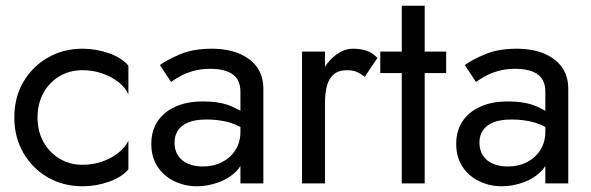

<svg xmlns="http://www.w3.org/2000/svg" viewBox="-20 -640 2063 670"><path d="M111 -230Q111 -182 131.5 -145Q152 -108 187.5 -86.5Q223 -65 268 -65Q305 -65 337.5 -76.5Q370 -88 394 -107.5Q418 -127 428 -149V-49Q404 -21 359.5 -5.5Q315 10 268 10Q201 10 147 -21Q93 -52 61.5 -106.5Q30 -161 30 -230Q30 -300 61.5 -354Q93 -408 147 -439Q201 -470 268 -470Q315 -470 359.5 -454.5Q404 -439 428 -411V-311Q418 -334 394 -353Q370 -372 337.5 -383.5Q305 -395 268 -395Q223 -395 187.5 -374Q152 -353 131.5 -315.5Q111 -278 111 -230Z M538 -413Q564 -432 609.5 -451Q655 -470 719 -470Q773 -470 813.5 -453.5Q854 -437 876.5 -406Q899 -375 899 -330V0H819V-61Q814 -53 809 -47Q782 -18 743.5 -4Q705 10 667 10Q625 10 588.5 -7.5Q552 -25 530 -58Q508 -91 508 -138Q508 -183 529.5 -216Q551 -249 591.5 -267.5Q632 -286 688 -286Q738 -286 772 -275Q800 -265 819 -253V-319Q819 -343 811 -358.5Q803 -374 788.5 -383Q774 -392 755 -396Q736 -400 715 -400Q681 -400 653.5 -392Q626 -384 607 -373Q588 -362 577 -354ZM589 -142Q589 -116 601.5 -97Q614 -78 636.5 -68.5Q659 -59 688 -59Q725 -59 754.5 -74Q784 -89 801.5 -116.5Q819 -144 819 -180V-197Q800 -207 780 -213Q743 -223 701 -223Q662 -223 637.5 -213Q613 -203 601 -185Q589 -167 589 -142Z M1114 0H1034V-460H1114V-407Q1129 -430 1148 -445Q1179 -470 1211 -470Q1236 -470 1257.5 -463.5Q1279 -457 1297 -438L1253 -372Q1237 -384 1224 -389.5Q1211 -395 1191 -395Q1161 -395 1144 -380Q1127 -365 1120.5 -339Q1114 -313 1114 -280Z M1537 -460V-385H1462V0H1382V-385H1307V-460H1382V-620H1462V-460Z M1602 -413Q1628 -432 1673.5 -451Q1719 -470 1783 -470Q1837 -470 1877.5 -453.5Q1918 -437 1940.5 -406Q1963 -375 1963 -330V0H1883V-61Q1878 -53 1873 -47Q1846 -18 1807.5 -4Q1769 10 1731 10Q1689 10 1652.5 -7.5Q1616 -25 1594 -58Q1572 -91 1572 -138Q1572 -183 1593.5 -216Q1615 -249 1655.5 -267.5Q1696 -286 1752 -286Q1802 -286 1836 -275Q1864 -265 1883 -253V-319Q1883 -343 1875 -358.5Q1867 -374 1852.5 -383Q1838 -392 1819 -396Q1800 -400 1779 -400Q1745 -400 1717.5 -392Q1690 -384 1671 -373Q1652 -362 1641 -354ZM1653 -142Q1653 -116 1665.5 -97Q1678 -78 1700.5 -68.5Q1723 -59 1752 -59Q1789 -59 1818.5 -74Q1848 -89 1865.5 -116.5Q1883 -144 1883 -180V-197Q1864 -207 1844 -213Q1807 -223 1765 -223Q1726 -223 1701.5 -213Q1677 -203 1665 -185Q1653 -167 1653 -142Z"/></svg>

Font: Venryn Sans
Style: Regular
Weight: 400
Designer: Owen Earl, indestructible type* (font) & Cristiano Sobral (main changes)
Version: Version 3.600; ttfautohint (v1.8.3)